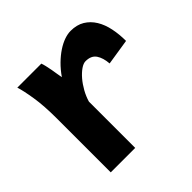

<svg xmlns="http://www.w3.org/2000/svg" viewBox="-137 -634 759 759"><g transform="rotate(-45 243.0 -254.0)"><path d="M70.8 0V-300.3Q70.8 -372.6 62.7 -422.6Q54.7 -472.7 46.4 -498H180.7Q183.6 -490.2 186.5 -477.8Q189.5 -465.3 191.9 -451.7Q194.3 -438 196.3 -424.8L200.2 -402.8Q217.8 -428.2 237.8 -447.8Q257.8 -467.3 278.1 -480.7Q298.3 -494.1 317.9 -501Q337.4 -507.8 354 -507.8Q388.2 -507.8 412.4 -493.2Q436.5 -478.5 451.9 -453.4Q467.3 -428.2 474.1 -395Q481 -361.8 481 -324.7L372.1 -307.6Q369.6 -340.8 356 -361.1Q342.3 -381.3 311 -381.3Q298.8 -381.3 283.4 -370.6Q268.1 -359.9 253.4 -342.8Q238.8 -325.7 226.3 -303.5Q213.9 -281.2 207.5 -258.8V0Z"/></g></svg>

Font: Andika New Basic
Style: Bold
Weight: 700
Designer: Victor Gaultney, Annie Olsen, Pablo Ugerman
Foundry: SIL International
Version: Version 5.500; ttfautohint (v1.8.3)